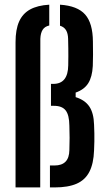

<svg xmlns="http://www.w3.org/2000/svg" viewBox="-20 -820 469 840"><path d="M48 0V-635.5Q48 -690.5 63.5 -725.5Q79 -760.5 111.5 -778.5Q144 -796.5 195.5 -799.5V-708.5Q175.5 -704 166.5 -689.5Q157.5 -675 156.5 -650.5L156 0ZM198.5 0V-96H218.5Q250.5 -96 266.8 -112.8Q283 -129.5 283.5 -163.5Q284.5 -191.5 284.5 -216.8Q284.5 -242 283.5 -270Q283 -317 267.2 -337Q251.5 -357 216.5 -357H203V-453H213Q245.5 -453 261.8 -473.5Q278 -494 278.5 -534Q279 -557.5 279 -574.8Q279 -592 278.8 -609.5Q278.5 -627 278 -650Q277.5 -673.5 269 -687.8Q260.5 -702 242.5 -707.5V-799.5Q319 -794.5 352.5 -756.5Q386 -718.5 386.5 -638Q387 -606 387 -580.8Q387 -555.5 386 -531.5Q383.5 -483.5 366 -455.8Q348.5 -428 311 -415V-395Q351.5 -382.5 370.8 -354Q390 -325.5 391.5 -275Q392.5 -254.5 392.8 -236.8Q393 -219 392.8 -200.8Q392.5 -182.5 391.5 -162Q389.5 -104.5 371.2 -68.8Q353 -33 315.8 -16.5Q278.5 0 218.5 0Z"/></svg>

Font: Big Shoulders Stencil Display Thin
Style: Bold
Weight: 700
Version: Version 2.001